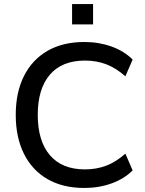

<svg xmlns="http://www.w3.org/2000/svg" viewBox="-20 -922 716 951"><path d="M398 9Q291 9 215 -35Q139 -79 98.5 -160.5Q58 -242 58 -353Q58 -464 98.5 -545Q139 -626 215 -670Q291 -714 398 -714Q470 -714 532.5 -691.5Q595 -669 637 -627L601 -544Q555 -585 506.5 -603.5Q458 -622 401 -622Q287 -622 227 -552Q167 -482 167 -353Q167 -224 227 -153.5Q287 -83 401 -83Q458 -83 506.5 -101.5Q555 -120 601 -161L637 -78Q595 -36 532.5 -13.5Q470 9 398 9ZM337 -801V-902H441V-801Z"/></svg>

Font: Nunito Sans 12pt ExtraLight 12pt SemiBold
Style: Regular
Weight: 600
Version: Version 3.101;gftools[0.9.27]